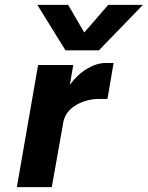

<svg xmlns="http://www.w3.org/2000/svg" viewBox="-20 -766 605 786"><path d="M385 -560H248L133 -746H259L325 -633L423 -746H565ZM136 -500H280L266 -419Q298 -462 337 -485Q376 -508 412 -508H445L420 -361H387Q335 -361 292.5 -336.5Q250 -312 240 -270L192 0H49Z"/></svg>

Font: Overused Grotesk
Style: Bold Italic
Weight: 700
Italic angle: -10°
Version: Version 0.003